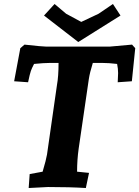

<svg xmlns="http://www.w3.org/2000/svg" viewBox="-20 -939 699 964"><path d="M571 -526Q573 -557 573 -572Q573 -594 568 -618Q526 -623 495 -623H446Q431 -575 426 -542L375 -193Q367 -136 367 -77L427 -71L411 5Q332 0 221 0L124 5L129 -65L194 -77Q212 -138 216 -163L266 -512Q274 -556 274 -623H229Q201 -623 151 -618Q140 -597 135 -583Q130 -569 121 -526L51 -531L82 -697L103 -715Q193 -705 212 -705H531L643 -715L659 -697L642 -531ZM547 -919 585 -861 373 -728 201 -861 254 -919 312 -870 388 -829 475 -870Z"/></svg>

Font: Andada
Style: Bold Italic
Weight: 700
Italic angle: -8.29999°
Designer: Carolina Giovagnoli
Foundry: Carolina Giovagnoli
Version: Version 1.003